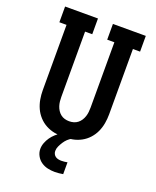

<svg xmlns="http://www.w3.org/2000/svg" viewBox="-172 -834 943 1158"><g transform="rotate(20 300.0 -255.5)"><path d="M300 8Q271 8 242 2.5Q213 -3 187 -17Q161 -31 141 -53Q121 -75 109 -101.5Q97 -128 92 -157Q87 -186 87 -215V-634H41V-735H252V-634H206V-215Q206 -201 207.5 -186.5Q209 -172 213.5 -158Q218 -144 226 -131.5Q234 -119 245.5 -110Q257 -101 271 -97Q285 -93 300 -93Q315 -93 329 -97Q343 -101 354.5 -110Q366 -119 374 -131.5Q382 -144 386.5 -158Q391 -172 392.5 -186.5Q394 -201 394 -215V-634H348V-735H559V-634H513V-215Q513 -186 508 -157Q503 -128 491 -101.5Q479 -75 459 -53Q439 -31 413 -17Q387 -3 358 2.5Q329 8 300 8ZM323 224Q300 224 277.5 219Q255 214 236 201Q217 188 205.5 167Q194 146 194 123Q194 103 201.5 83.5Q209 64 220.5 47.5Q232 31 247 17.5Q262 4 279 -7L281 -8H353V0Q338 8 326.5 19Q315 30 306 44Q297 58 290 73Q283 88 283 104Q283 114 287.5 123Q292 132 300 137.5Q308 143 318 145Q328 147 337 147Q347 147 356.5 146Q366 145 376 143V219Q363 221 350 222.5Q337 224 323 224Z"/></g></svg>

Font: Iosevka Etoile
Style: Bold
Weight: 700
Designer: Belleve Invis
Foundry: Belleve Invis
Version: Version 28.1.0; ttfautohint (v1.8.4)